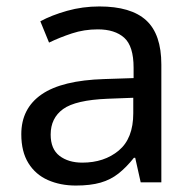

<svg xmlns="http://www.w3.org/2000/svg" viewBox="-20 -565 601 595"><path d="M288 -545Q386 -545 433 -502Q480 -459 480 -365V0H416L399 -76H395Q372 -47 347.5 -27.5Q323 -8 291.5 1Q260 10 215 10Q167 10 128.5 -7Q90 -24 68 -59.5Q46 -95 46 -149Q46 -229 109 -272.5Q172 -316 303 -320L394 -323V-355Q394 -422 365 -448Q336 -474 283 -474Q241 -474 203 -461.5Q165 -449 132 -433L105 -499Q140 -518 188 -531.5Q236 -545 288 -545ZM314 -259Q214 -255 175.5 -227Q137 -199 137 -148Q137 -103 164.5 -82Q192 -61 235 -61Q303 -61 348 -98.5Q393 -136 393 -214V-262Z"/></svg>

Font: umalayalam25
Style: Book
Weight: 400
Designer: Jelle Bosma - Monotype Design Team
Foundry: Monotype Imaging Inc.
Version: Version 2.003